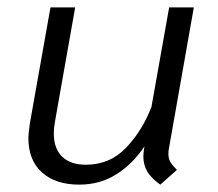

<svg xmlns="http://www.w3.org/2000/svg" viewBox="-20 -490 591 521"><path d="M437 -72Q437 -60 442 -51Q447 -42 460 -29L415 11Q391 -6 380 -24Q369 -42 369 -66Q369 -73 371 -87L372 -93Q341 -46 296.5 -17.5Q252 11 195 11Q131 11 94 -22Q57 -55 57 -116Q57 -127 61 -155L117 -470H184L129 -159Q126 -143 126 -128Q126 -87 148.5 -65Q171 -43 213 -43Q278 -43 322 -89Q366 -135 391 -200L439 -470H506L438 -85Q437 -80 437 -72Z"/></svg>

Font: KoHo
Style: Italic
Weight: 400
Italic angle: -10°
Designer: Cadson Demak & Katatrad Team
Foundry: Cadson Demak Co.,Ltd.
Version: Version 1.000